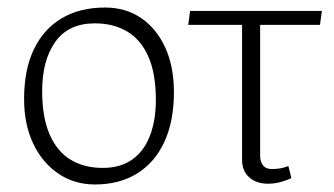

<svg xmlns="http://www.w3.org/2000/svg" viewBox="-20 -479 888 510"><path d="M232 11Q178 11 135.5 -17.5Q93 -46 68.5 -97Q44 -148 44 -216Q44 -294 70 -348Q96 -402 144 -430.5Q192 -459 259 -459Q314 -459 355 -431Q396 -403 419 -352.5Q442 -302 442 -234Q442 -157 416.5 -102Q391 -47 344 -18Q297 11 232 11ZM253 -33Q300 -33 331.5 -55.5Q363 -78 378.5 -119Q394 -160 394 -213Q394 -284 374 -329Q354 -374 317.5 -395.5Q281 -417 232 -417Q162 -417 127 -368Q92 -319 92 -237Q92 -167 112 -121.5Q132 -76 168 -54.5Q204 -33 253 -33Z M692 9Q661 9 642 -8Q623 -25 623 -54V-425L671 -434V-64Q671 -50 678.5 -40Q686 -30 702 -30Q727 -30 746 -38L754 -6Q747 -2 729 3.5Q711 9 692 9ZM480 -413 485 -450H835L830 -413Z"/></svg>

Font: Ancizar Sans Thin
Style: Regular
Weight: 100
Designer: Cesar Puertas, Viviana Monsalve, Julian Moncada, Julian Prieto, Jose Castro, Mariel Hernandez, Felipe Aragon, Sara Alarc
Version: Version 8.100